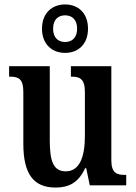

<svg xmlns="http://www.w3.org/2000/svg" viewBox="-20 -834 610 864"><path d="M273 -596C331 -596 376 -634 376 -705C376 -776 331 -814 273 -814C215 -814 169 -776 169 -705C169 -634 215 -596 273 -596ZM273 -645C244 -645 219 -662 219 -705C219 -748 244 -765 273 -765C302 -765 327 -748 327 -705C327 -662 302 -645 273 -645ZM230 10C290 10 333 -12 363 -77H368L384 0H548V-47H542C507 -47 481 -54 481 -113V-536H299V-489H303C337 -489 362 -481 362 -420V-221C362 -126 337 -63 276 -63C219 -63 204 -111 204 -202V-536H21V-489H25C65 -489 85 -478 85 -420V-187C85 -51 131 10 230 10Z"/></svg>

Font: Noto Serif Georgian Condensed SemiBold
Style: Regular
Weight: 600
Width: 3
Designer: Monotype Design Team, Akaki Razmadze
Foundry: Google LLC
Version: Version 2.003